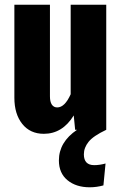

<svg xmlns="http://www.w3.org/2000/svg" viewBox="-20 -551 516 815"><path d="M336 104Q336 150 380 150Q403 150 428 143L419 236Q390 244 361 244Q303 244 266.5 214Q230 184 230 130Q230 52 307 0H299L293 -61Q245 17 166 17Q108 17 74.5 -25Q41 -67 41 -136V-531H192V-142Q192 -119 200 -107Q208 -95 223 -95Q255 -95 280 -151V-531H431V0Q376 26 356 51Q336 76 336 104Z"/></svg>

Font: Fira Sans Extra Condensed
Style: Bold
Weight: 700
Width: 1
Designer: Carrois Corporate & Edenspiekermann AG
Foundry: Carrois Corporate GbR & Edenspiekermann AG
Version: Version 4.203